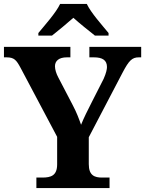

<svg xmlns="http://www.w3.org/2000/svg" viewBox="-20 -951 734 971"><path d="M174 -784V-771H243C271 -793 321 -834 351 -861C381 -834 432 -793 460 -771H529V-784C498 -822 440 -886 419 -931H284C263 -886 205 -822 174 -784ZM164 0H534V-53H496C459 -53 429 -63 429 -121V-257L600 -584C632 -645 648 -661 682 -661H694V-714H432V-661H455C499 -661 521 -646 521 -612C521 -601 517 -581 504 -552L446 -438C424 -395 403 -353 390 -320C379 -351 368 -381 348 -419L274 -561C265 -578 258 -599 258 -616C258 -643 278 -661 318 -661H336V-714H0V-661H13C52 -661 63 -647 84 -608L269 -259V-120C269 -63 238 -53 194 -53H164Z"/></svg>

Font: Noto Serif Lao
Style: Bold
Weight: 700
Designer: Monotype Design Team
Foundry: Monotype Imaging Inc.
Version: Version 2.003